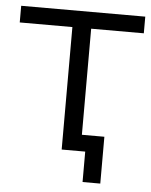

<svg xmlns="http://www.w3.org/2000/svg" viewBox="-49 -567 570 723"><g transform="rotate(5 236.5 -205.5)"><path d="M471 -463H272V0H201V-463H2V-526H471ZM357 -62V115H290V0H201V-62Z"/></g></svg>

Font: APTA Sans Regular
Style: Regular
Weight: 400
Version: Version 7.200